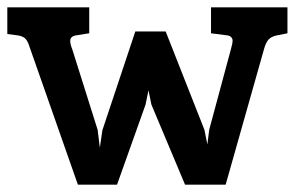

<svg xmlns="http://www.w3.org/2000/svg" viewBox="-30 -505 806 525"><path d="M756 -485V-414L726 -408Q712 -405 704.5 -397Q697 -389 692 -371L587 0H476L384 -219L376 -258L368 -219L290 0H183L49 -382Q45 -394 38.5 -400Q32 -406 20 -408L-10 -412V-485H214V-414L176 -408Q162 -405 162 -393Q162 -384 168 -369L237 -150L243 -101L250 -149L340 -419H423L529 -150L537 -110L542 -150L601 -369Q606 -386 606 -394Q606 -399 602.5 -403Q599 -407 593 -408L547 -414V-485Z"/></svg>

Font: Enriqueta SemiBold
Style: Regular
Weight: 600
Designer: Viviana Monsalve, Gustavo Ibarra
Foundry: 72Puntos
Version: Version 2.000